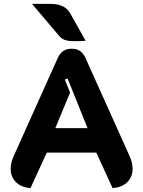

<svg xmlns="http://www.w3.org/2000/svg" viewBox="-20 -960 738 989"><path d="M35 -90Q35 -122 51 -157L277 -660Q288 -685 305.5 -697Q323 -709 349 -709Q375 -709 392.5 -697Q410 -685 421 -660L647 -157Q663 -122 663 -91Q663 -49 636 -22Q609 5 560 9L476 -174H221L137 9Q89 5 62 -22Q35 -49 35 -90ZM431 -300 328 -556 314 -550 341 -483 265 -300ZM365 -748Q332 -748 314.5 -754Q297 -760 283 -777L145 -940H240Q313 -940 340 -894L421 -750Q399 -748 365 -748Z"/></svg>

Font: K2D ExtraBold
Style: Regular
Weight: 800
Designer: Katatrad Aksorn Co.,Ltd.
Foundry: Cadson Demak Co.,Ltd.
Version: Version 1.000; ttfautohint (v1.6)